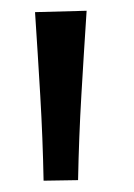

<svg xmlns="http://www.w3.org/2000/svg" viewBox="-20 -764 242 348"><path d="M59 -436.5Q57.5 -514 53 -590.2Q48.5 -666.5 43.5 -742L137 -744.5Q132 -668.5 127.5 -591.8Q123 -515 121.5 -437.5Z"/></svg>

Font: Commissioner
Style: Regular
Weight: 400
Designer: Kostas Bartsokas
Foundry: Kostas Bartsokas
Version: Version 1.000; ttfautohint (v1.8.3)